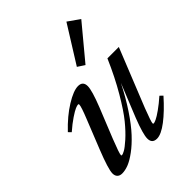

<svg xmlns="http://www.w3.org/2000/svg" viewBox="-202 -806 926 926"><g transform="rotate(-45 260.5 -343.0)"><path d="M330.6 -483.9 294.9 -507.3 413.6 -697.3 473.1 -655.3ZM86.4 11.2Q70.3 11.2 61.5 2.4Q52.7 -6.3 52.7 -22.5Q52.7 -51.3 91.8 -149.4L149.9 -294.9Q174.8 -356.4 174.8 -370.6Q174.8 -375 170.9 -375Q164.1 -375 151.4 -369.6Q138.7 -364.3 112.3 -346.7Q85.9 -329.1 54.7 -301.8L41.5 -315.4Q95.2 -372.1 148.7 -405Q202.1 -438 233.4 -438Q266.6 -438 266.6 -404.3Q266.6 -375 234.4 -293.5L172.4 -139.6Q144 -67.9 144 -56.2Q144 -52.2 147.9 -52.2Q153.3 -52.2 168 -60.1Q182.6 -67.9 211.4 -93.5Q240.2 -119.1 272.2 -158.2Q304.2 -197.3 346.4 -269.3Q388.7 -341.3 428.2 -432.1H505.9L386.2 -133.8Q360.4 -66.9 360.4 -56.6Q360.4 -52.2 364.3 -52.2Q370.1 -52.2 383.5 -58.6Q397 -64.9 422.6 -83Q448.2 -101.1 478 -127.4L492.2 -113.8Q441.9 -57.1 397.2 -22.9Q352.5 11.2 323.7 11.2Q290.5 11.2 290.5 -22.5Q290.5 -52.2 321.8 -132.3L390.6 -302.7Q356 -233.9 318.8 -178.5Q281.7 -123 249.5 -88.4Q217.3 -53.7 185.8 -30.5Q154.3 -7.3 130.4 2Q106.4 11.2 86.4 11.2Z"/></g></svg>

Font: Elstob 14pt Medium
Style: Italic
Weight: 500
Italic angle: -20°
Designer: Peter S. Baker
Version: Version 1.015